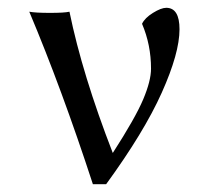

<svg xmlns="http://www.w3.org/2000/svg" viewBox="-20 -462 519 492"><path d="M269 -70Q327 -160 347 -207.5Q367 -255 367 -286Q367 -347 344 -401Q351 -416 372 -429Q393 -442 406 -442Q440 -442 440 -387Q440 -326 394.5 -224.5Q349 -123 252 10H218Q138 -235 55 -432Q71 -429 108 -429Q145 -429 158 -432Q191 -271 269 -70Z"/></svg>

Font: Libertinus Sans
Style: Regular
Weight: 400
Designer: Philipp H. Poll
Foundry: Khaled Hosny
Version: Version 6.1